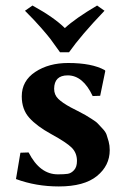

<svg xmlns="http://www.w3.org/2000/svg" viewBox="-20 -668 459 698"><path d="M54.2 -112.8 84 -113.8Q125 -33.7 190.9 -34.2Q213.9 -34.2 226.3 -36.1Q238.8 -38.1 249.3 -49.6Q259.8 -61 259.8 -83Q259.8 -111.8 241 -130.9Q222.2 -149.9 165 -181.2Q114.3 -209 86.7 -239.5Q59.1 -270 59.1 -317.9Q59.1 -374 108.2 -406.5Q157.2 -439 228 -439Q314 -439 360.8 -413.1L362.8 -410.2L344.2 -319.8L316.9 -318.8Q281.7 -394 226.1 -394Q177.2 -394 176.8 -345.2Q176.8 -323.2 191.9 -308.6Q207 -293.9 236.8 -277.8Q240.7 -275.9 262.9 -264.4Q285.2 -252.9 290 -250Q294.9 -247.1 312.5 -236.1Q330.1 -225.1 335.4 -219Q340.8 -212.9 352.3 -200.9Q363.8 -189 367.4 -178.5Q371.1 -168 375 -153.6Q378.9 -139.2 378.9 -122.1Q378.9 -65.9 332.5 -28.1Q286.1 9.8 193.8 9.8Q110.8 9.8 38.1 -17.1ZM70.8 -628.9 98.1 -647.9Q176.3 -605 215.8 -565.9Q253.9 -601.1 333 -647.9L359.9 -628.9Q273.9 -539.1 231 -478H198.2Q173.3 -513.2 163.1 -526.6Q152.8 -540 129.4 -566.9Q106 -593.8 70.8 -628.9Z"/></svg>

Font: Linux Biolinum O
Style: Bold
Weight: 700
Designer: Philipp H. Poll
Foundry: Philipp H. Poll
Version: Version 1.3.2